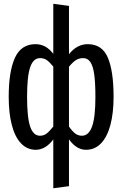

<svg xmlns="http://www.w3.org/2000/svg" viewBox="-20 -790 655 1029"><path d="M265.6 -769.7 349.7 -758.5V-499.5Q392.3 -553.3 450.3 -553.3Q527.2 -553.3 557.9 -481.3Q588.7 -409.2 588.7 -270.8Q588.7 -184.6 571.8 -120.8Q554.9 -56.9 521.8 -22.1Q488.7 12.8 441 12.8Q389.7 12.8 349.7 -43.1V207.7L265.6 219V-43.1Q246.2 -15.9 221.8 -1.5Q197.4 12.8 172.3 12.8Q125.1 12.8 92.3 -22.1Q59.5 -56.9 43.1 -120.8Q26.7 -184.6 26.7 -270.8Q26.7 -407.2 60 -480.3Q93.3 -553.3 170.3 -553.3Q197.9 -553.3 221.3 -541Q244.6 -528.7 265.6 -501.5ZM125.1 -270.8Q125.1 -160 141.8 -111.3Q158.5 -62.6 194.4 -62.6Q214.4 -62.6 229 -73.6Q243.6 -84.6 265.6 -111.8V-433.3Q244.6 -458.5 230 -468.5Q215.4 -478.5 194.4 -478.5Q158.5 -478.5 141.8 -430Q125.1 -381.5 125.1 -270.8ZM349.7 -432.3V-111.8Q368.2 -85.6 383.6 -74.1Q399 -62.6 419 -62.6Q455.4 -62.6 473.3 -111.8Q491.3 -161 491.3 -270.8Q491.3 -346.7 484.9 -391.8Q478.5 -436.9 464.1 -457.7Q449.7 -478.5 426.2 -478.5Q403.6 -478.5 386.7 -467.7Q369.7 -456.9 349.7 -432.3Z"/></svg>

Font: Fira Code Fixed Retina
Style: Regular
Weight: 450
Monospace: yes
Designer: Carrois Corporate, Edenspiekermann AG, Nikita Prokopov
Foundry: Carrois Corporate, Edenspiekermann AG, Nikita Prokopov
Version: Version 5.002